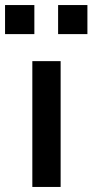

<svg xmlns="http://www.w3.org/2000/svg" viewBox="-35 -740 366 760"><path d="M93 0V-498H205V0ZM195 -605V-720H311V-605ZM-15 -605V-720H101V-605Z"/></svg>

Font: Nunito Sans 7pt SemiBold
Style: Regular
Weight: 600
Designer: Vernon Adams
Foundry: Vernon Adams
Version: Version 3.101;gftools[0.9.27]